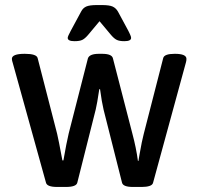

<svg xmlns="http://www.w3.org/2000/svg" viewBox="-20 -738 787 760"><path d="M162 -15 31 -487Q27 -499 27 -505Q27 -525 78 -525Q125 -525 129 -508L206 -209Q211 -189 227 -103H231Q243 -172 252 -210L328 -507Q334 -525 372 -525H384Q423 -525 427 -507L504 -209Q519 -153 526 -101H528L532 -125Q542 -182 549 -208L626 -508Q630 -525 672 -525Q718 -525 718 -505Q718 -497 716 -491L586 -15Q584 -6 572 -2Q560 2 542 2H506Q467 2 463 -15L390 -304Q383 -333 376 -385H373Q364 -325 359 -305L286 -15Q282 2 241 2H206Q166 2 162 -15ZM248 -588Q248 -594 260 -616L301 -692Q308 -706 321 -712Q334 -718 364 -718H383Q413 -718 426 -712Q439 -706 447 -692L488 -616Q490 -612 494.5 -602.5Q499 -593 499 -588Q499 -575 472 -575Q453 -575 442.5 -580Q432 -585 420 -599L374 -654L328 -599Q316 -585 305.5 -580Q295 -575 275 -575Q248 -575 248 -588Z"/></svg>

Font: Asap-Medium
Style: Regular
Weight: 500
Designer: Pablo Cosgaya
Foundry: Omnibus-Type
Version: Version 2.000; ttfautohint (v1.8)